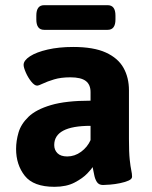

<svg xmlns="http://www.w3.org/2000/svg" viewBox="-20 -712 585 740"><path d="M150 -597Q120 -597 120 -637V-652Q120 -692 150 -692H395Q425 -692 425 -652V-637Q425 -597 395 -597ZM190 8Q109 8 75.5 -34.5Q42 -77 42 -138Q42 -169 51.5 -201.5Q61 -234 90 -262Q119 -290 176.5 -307Q234 -324 329 -324V-357Q329 -386 310.5 -400Q292 -414 251 -414Q215 -414 188.5 -406Q162 -398 145.5 -390Q129 -382 123 -382Q113 -382 100.5 -397.5Q88 -413 79.5 -432.5Q71 -452 71 -462Q71 -479 95.5 -495Q120 -511 163.5 -521Q207 -531 262 -531Q341 -531 388 -509.5Q435 -488 456 -450.5Q477 -413 477 -364V-176Q477 -124 480 -96.5Q483 -69 486 -55.5Q489 -42 489 -31Q489 -22 475.5 -16Q462 -10 442.5 -6Q423 -2 404.5 -0.5Q386 1 377 1Q361 1 353.5 -10.5Q346 -22 343 -38.5Q340 -55 337 -68Q334 -62 316.5 -43.5Q299 -25 267.5 -8.5Q236 8 190 8ZM239 -109Q268 -109 292.5 -127Q317 -145 329 -172V-227Q189 -227 189 -153Q189 -134 201.5 -121.5Q214 -109 239 -109Z"/></svg>

Font: Asap
Style: Bold
Weight: 700
Designer: Pablo Cosgaya
Foundry: Omnibus-Type
Version: Version 3.001; ttfautohint (v1.8.3)